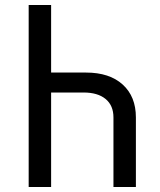

<svg xmlns="http://www.w3.org/2000/svg" viewBox="-20 -750 640 770"><path d="M185 -730V-459H325Q419 -459 472 -411Q525 -363 525 -279V0H435V-279Q435 -327 403.5 -353Q372 -379 315 -379H185V0H95V-730Z"/></svg>

Font: Pitagon Sans Mono
Style: Regular
Weight: 400
Monospace: yes
Designer: Travis Tran
Foundry: Pitagon
Version: Version 1.001;gftools[0.9.26]